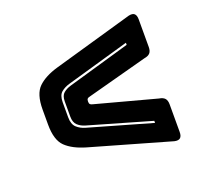

<svg xmlns="http://www.w3.org/2000/svg" viewBox="-107 -790 928 862"><g transform="rotate(-20 357.0 -358.5)"><path d="M588 -59 207 -168Q145 -186 112.5 -217.5Q80 -249 80 -323V-395Q80 -469 112.5 -500.5Q145 -532 207 -550L588 -659Q607 -663 615.5 -655Q624 -647 624 -628V-496Q624 -477 615.5 -467.5Q607 -458 588 -455L301 -378Q291 -376 287.5 -372Q284 -368 284 -359Q284 -350 287.5 -346Q291 -342 301 -340L588 -263Q607 -260 615.5 -250.5Q624 -241 624 -222V-90Q624 -71 615.5 -63Q607 -55 588 -59ZM534 -176 236 -262Q215 -268 200.5 -281.5Q186 -295 186 -323V-395Q186 -423 200.5 -435Q215 -447 236 -453L534 -539V-549L234 -463Q209 -456 192.5 -442Q176 -428 176 -395V-323Q176 -290 192.5 -274.5Q209 -259 234 -252L534 -166Z"/></g></svg>

Font: Bungee Inline
Style: Regular
Weight: 400
Version: Version 1.000;PS 1.0;hotconv 1.0.72;makeotf.lib2.5.5900